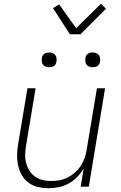

<svg xmlns="http://www.w3.org/2000/svg" viewBox="-20 -986 640 1014"><path d="M236 8Q207 8 180 1.5Q153 -5 131 -21Q109 -37 95.5 -60.5Q82 -84 76 -111.5Q70 -139 70.5 -168Q71 -197 76 -226L125 -520H168L118 -219Q114 -196 113 -172.5Q112 -149 117.5 -127Q123 -105 134.5 -86Q146 -67 164 -54Q182 -41 204 -35.5Q226 -30 250 -30Q272 -30 294 -34Q316 -38 337 -48.5Q358 -59 376.5 -75.5Q395 -92 407.5 -111.5Q420 -131 427.5 -153Q435 -175 438 -197L492 -520H535L449 0H406L422 -96Q407 -71 387 -50.5Q367 -30 342 -16.5Q317 -3 290 2.5Q263 8 236 8ZM470 -631Q460 -631 451.5 -634Q443 -637 437.5 -644Q432 -651 431 -660.5Q430 -670 431 -680Q432 -686 435 -692Q438 -698 444 -702Q450 -706 456.5 -707.5Q463 -709 469 -709Q479 -709 487.5 -706Q496 -703 501.5 -696Q507 -689 508.5 -679.5Q510 -670 508 -660Q507 -654 504 -648Q501 -642 495.5 -638Q490 -634 483 -632.5Q476 -631 470 -631ZM240 -631Q230 -631 221.5 -634Q213 -637 207.5 -644Q202 -651 201 -660.5Q200 -670 201 -680Q202 -686 205 -692Q208 -698 214 -702Q220 -706 226.5 -707.5Q233 -709 239 -709Q249 -709 257.5 -706Q266 -703 271.5 -696Q277 -689 278.5 -679.5Q280 -670 278 -660Q277 -654 274 -648Q271 -642 265.5 -638Q260 -634 253 -632.5Q246 -631 240 -631ZM349 -805 260 -943 292 -963 382 -837 513 -966 540 -940 405 -805Z"/></svg>

Font: Iosevka XLt Ex Obl
Style: Regular
Weight: 200
Width: 7
Italic angle: -9°
Monospace: yes
Designer: Belleve Invis
Foundry: Belleve Invis
Version: Version 32.5.0; ttfautohint (v1.8.4)